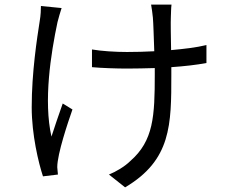

<svg xmlns="http://www.w3.org/2000/svg" viewBox="-20 -763 996 835"><path d="M158 -736.9C158 -720.9 157 -696 153.1 -674C141 -595.9 117.9 -449.2 117.9 -296.2C117.9 -177.2 147.7 -54 166.9 3.9L231.9 -3.9L229 -35.9C229 -93.8 275.9 -231.9 295.1 -286.9L252.8 -312.9C235.8 -266 217 -209.2 203.8 -169C168.7 -323.9 201 -529.8 230.1 -666.9C235.1 -685 241.8 -710.9 247.9 -728ZM877.8 -567.1C832.7 -556.1 779.1 -550.1 724.1 -545.1C723 -604 721.9 -666.2 723 -687.1C724.1 -708.1 723.7 -726.9 725.9 -742.9H637.1C639.9 -728 642.8 -707 644.9 -686.1C647 -663 648.8 -599.1 650.9 -540.1C610.8 -538 571 -536.9 532 -536.9C480.8 -536.9 420.8 -540.8 380 -547.9V-470.9C420.8 -467 487.9 -464.8 532 -464.8C572.1 -464.8 612.9 -465.9 653.1 -467V-440C653.1 -257.1 647.7 -150.9 546.9 -62.9C522.7 -38.7 483.7 -16 453.8 -3.9L524.1 51.8C725.1 -67.1 725.1 -220.9 725.1 -438.9V-470.9C781.2 -474.8 834.9 -480.8 877.8 -489Z"/></svg>

Font: Karasuma Gothic
Style: Regular
Weight: 400
Designer: Rasmus Andersson, Ryoko Nishizuka
Foundry: Genbu
Version: Version 1.00